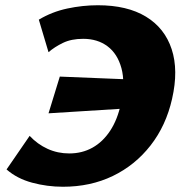

<svg xmlns="http://www.w3.org/2000/svg" viewBox="-20 -695 703 732"><path d="M220 17Q160 17 102.5 1.5Q45 -14 5 -49L93 -177Q123 -145 161.5 -127.5Q200 -110 244 -110Q293 -110 332.5 -132Q372 -154 400 -196.5Q428 -239 441 -300Q458 -380 443 -435Q428 -490 390 -518.5Q352 -547 297 -547Q252 -547 220 -531.5Q188 -516 165 -496L128 -620Q178 -650 236.5 -662.5Q295 -675 353 -675Q465 -675 536.5 -631.5Q608 -588 634.5 -507.5Q661 -427 636 -318Q613 -216 554 -140.5Q495 -65 410 -24Q325 17 220 17ZM165 -263 208 -403 503 -391 469 -282Z"/></svg>

Font: Ysabeau Office Black
Style: Italic
Weight: 900
Italic angle: -12°
Designer: Christian Thalmann (Catharsis Fonts)
Version: Version 2.001;gftools[0.9.30]; featfreeze: tnum,lnum,ss02